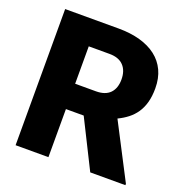

<svg xmlns="http://www.w3.org/2000/svg" viewBox="-128 -827 907 942"><g transform="rotate(20 326.0 -355.5)"><path d="M317.9 -251H225.1V0H53.7V-710.9H333.5Q395 -710.9 444.8 -697Q494.6 -683.1 529.8 -656Q564.9 -628.9 583.7 -588.9Q602.5 -548.8 602.5 -496.1Q602.5 -455.1 593.8 -423.1Q585 -391.1 568.6 -366.9Q552.2 -342.8 529.3 -325Q506.3 -307.1 478.5 -293.9L627 -7.3V0H443.4ZM225.1 -383.3H333.5Q382.3 -383.3 407 -408.9Q431.6 -434.6 431.6 -480.5Q431.6 -526.4 406.7 -552.5Q381.8 -578.6 333.5 -578.6H225.1Z"/></g></svg>

Font: RobotoDraft
Style: Black
Weight: 900
Designer: Google
Version: Version 2.000980w3; 2014; ttfautohint (v1.1) -l 5 -r 24 -G 4